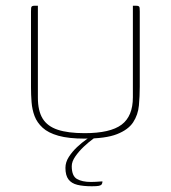

<svg xmlns="http://www.w3.org/2000/svg" viewBox="-20 -480 595 669"><path d="M467 -178Q467 -145 464 -112.5Q461 -80 444 -54Q427 -28 387.5 -12.5Q348 3 275 3Q219 3 183.5 -7Q148 -17 128.5 -35Q109 -53 100.5 -75.5Q92 -98 90 -124Q88 -150 88 -176V-440Q88 -448 88.5 -452.5Q89 -457 92 -458.5Q95 -460 100 -460H112V-140Q112 -94 128.5 -67Q145 -40 181 -28Q217 -16 275 -16Q364 -16 403.5 -45.5Q443 -75 443 -141V-460H454Q460 -460 463 -458.5Q466 -457 466.5 -452.5Q467 -448 467 -440ZM300 169Q270 169 249.5 164Q229 159 218.5 145Q208 131 208 105Q208 85 220 66.5Q232 48 248.5 32.5Q265 17 281.5 5.5Q298 -6 307 -11H328Q321 -8 305 3.5Q289 15 272 31Q255 47 242.5 65Q230 83 230 99Q230 133 248 143.5Q266 154 297 154Q305 154 313.5 153.5Q322 153 328.5 152.5Q335 152 337 152Q337 158 334.5 162Q332 166 324.5 167.5Q317 169 300 169Z"/></svg>

Font: Genos Thin Thin
Style: Regular
Weight: 250
Version: Version 1.010